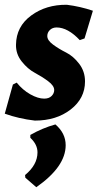

<svg xmlns="http://www.w3.org/2000/svg" viewBox="-30 -495 412 804"><path d="M250 -475Q306 -468 359 -450L324 -334L304 -327Q254 -380 207 -380Q190 -380 179 -369.5Q168 -359 168 -344Q168 -326 192.5 -308Q217 -290 247 -275Q277 -260 301.5 -228Q326 -196 326 -154Q326 -83 266 -36.5Q206 10 116 10Q48 2 -10 -19L24 -141L40 -149Q65 -118 97 -100Q129 -82 155 -82Q175 -82 186 -93Q197 -104 197 -118Q197 -136 171.5 -155Q146 -174 116 -190Q86 -206 61 -237.5Q36 -269 37 -308Q38 -384 100.5 -430Q163 -476 250 -475ZM202 26Q245 63 245 113Q245 203 122 289L76 249L75 238Q127 195 127 143Q127 110 97 82V70Q148 41 202 26Z"/></svg>

Font: Alegreya Sans ExtraBold
Style: Italic
Weight: 800
Italic angle: -7°
Designer: Juan Pablo del Peral
Foundry: Huerta Tipografica
Version: Version 2.007